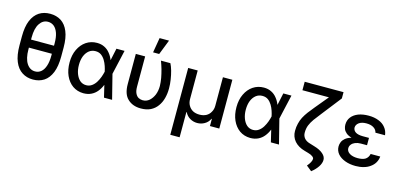

<svg xmlns="http://www.w3.org/2000/svg" viewBox="-80 -1325 4335 2075"><g transform="rotate(15 2087.5 -287.5)"><path d="M467.8 -402.3Q467.8 -379.9 467.8 -312.5Q379.9 -312.5 116.2 -312.5Q116.2 -335 116.2 -402.3Q204.1 -402.3 467.8 -402.3ZM522.5 -410.2Q522.5 -384.8 522.5 -310.5Q522.5 -200.2 494.1 -129.9Q464.8 -58.6 413.1 -24.4Q360.4 9.8 290 9.8Q220.7 9.8 168 -24.4Q114.3 -58.6 85 -129.9Q55.7 -200.2 55.7 -310.5Q55.7 -343.8 55.7 -410.2Q55.7 -518.6 85 -588.9Q114.3 -658.2 167 -692.4Q218.8 -725.6 289.1 -725.6Q359.4 -725.6 412.1 -692.4Q464.8 -658.2 493.2 -588.9Q522.5 -518.6 522.5 -410.2ZM417 -293Q417 -327.1 417 -426.8Q417 -496.1 401.4 -542Q384.8 -588.9 356.4 -612.3Q327.1 -635.7 289.1 -635.7Q231.4 -635.7 196.3 -582Q160.2 -528.3 160.2 -426.8Q160.2 -382.8 160.2 -293Q160.2 -191.4 196.3 -135.7Q232.4 -81.1 290 -81.1Q329.1 -81.1 357.4 -105.5Q385.7 -128.9 401.4 -176.8Q417 -223.6 417 -293Z M854.5 11.7Q786.1 10.7 734.4 -25.4Q683.6 -61.5 654.3 -126Q626 -189.5 626 -272.5Q626 -355.5 656.2 -418Q686.5 -481.4 738.3 -516.6Q792 -552.7 859.4 -552.7Q907.2 -552.7 943.4 -534.2Q979.5 -516.6 1004.9 -484.4Q1031.2 -453.1 1047.9 -410.2Q1059.6 -410.2 1085 -410.2Q1089.8 -376 1105.5 -274.4Q1123 -206.1 1174.8 0Q1152.3 0 1084 0Q1067.4 -68.4 1018.6 -274.4Q1013.7 -300.8 1002.9 -333Q992.2 -365.2 974.6 -394.5Q957 -423.8 930.7 -443.4Q904.3 -461.9 867.2 -461.9Q826.2 -461.9 795.9 -438.5Q764.6 -414.1 747.1 -371.1Q730.5 -328.1 730.5 -272.5Q730.5 -217.8 747.1 -173.8Q763.7 -129.9 793 -104.5Q822.3 -80.1 862.3 -80.1Q897.5 -80.1 924.8 -99.6Q952.1 -119.1 970.7 -149.4Q989.3 -179.7 1001 -211.9Q1012.7 -245.1 1018.6 -271.5Q1038.1 -362.3 1077.1 -545.9Q1099.6 -545.9 1168 -545.9Q1152.3 -476.6 1105.5 -271.5Q1100.6 -236.3 1085 -132.8Q1076.2 -132.8 1050.8 -132.8Q1034.2 -90.8 1006.8 -57.6Q980.5 -25.4 942.4 -6.8Q904.3 11.7 854.5 11.7Z M1293.9 -545.9Q1320.3 -545.9 1398.4 -545.9Q1398.4 -460.9 1398.4 -207Q1398.4 -160.2 1412.1 -132.8Q1425.8 -104.5 1447.3 -92.8Q1469.7 -81.1 1494.1 -81.1Q1536.1 -81.1 1567.4 -107.4Q1598.6 -134.8 1617.2 -178.7Q1634.8 -223.6 1634.8 -277.3Q1633.8 -318.4 1626 -365.2Q1617.2 -412.1 1604.5 -458Q1590.8 -504.9 1575.2 -545.9Q1610.4 -545.9 1680.7 -545.9Q1696.3 -515.6 1709 -471.7Q1721.7 -426.8 1729.5 -376Q1737.3 -326.2 1737.3 -277.3Q1737.3 -219.7 1723.6 -168Q1710 -116.2 1680.7 -76.2Q1652.3 -36.1 1606.4 -12.7Q1560.5 9.8 1497.1 9.8Q1406.2 9.8 1350.6 -43Q1293.9 -94.7 1293.9 -209Q1293.9 -321.3 1293.9 -545.9ZM1469.7 -610.4Q1476.6 -651.4 1498 -777.3Q1524.4 -777.3 1603.5 -777.3Q1586.9 -735.4 1538.1 -610.4Q1520.5 -610.4 1469.7 -610.4Z M1879.9 202.1Q1879.9 15.6 1879.9 -545.9Q1906.2 -545.9 1986.3 -545.9Q1986.3 -465.8 1986.3 -226.6Q1986.3 -185.5 2003.9 -155.3Q2021.5 -124 2052.7 -106.4Q2085 -89.8 2127 -89.8Q2168.9 -89.8 2201.2 -106.4Q2233.4 -124 2250 -155.3Q2268.6 -185.5 2268.6 -226.6Q2268.6 -333 2268.6 -545.9Q2294.9 -545.9 2374 -545.9Q2374 -409.2 2374 0Q2348.6 0 2269.5 0Q2269.5 -19.5 2269.5 -80.1Q2268.6 -80.1 2265.6 -80.1Q2246.1 -39.1 2208 -17.6Q2170.9 3.9 2127 3.9Q2083 3.9 2045.9 -17.6Q2008.8 -39.1 1988.3 -80.1Q1987.3 -80.1 1984.4 -80.1Q1984.4 -9.8 1984.4 202.1Q1958 202.1 1879.9 202.1Z M2721.7 11.7Q2653.3 10.7 2601.6 -25.4Q2550.8 -61.5 2521.5 -126Q2493.2 -189.5 2493.2 -272.5Q2493.2 -355.5 2523.4 -418Q2553.7 -481.4 2605.5 -516.6Q2659.2 -552.7 2726.6 -552.7Q2774.4 -552.7 2810.5 -534.2Q2846.7 -516.6 2872.1 -484.4Q2898.4 -453.1 2915 -410.2Q2926.8 -410.2 2952.1 -410.2Q2957 -376 2972.7 -274.4Q2990.2 -206.1 3042 0Q3019.5 0 2951.2 0Q2934.6 -68.4 2885.7 -274.4Q2880.9 -300.8 2870.1 -333Q2859.4 -365.2 2841.8 -394.5Q2824.2 -423.8 2797.9 -443.4Q2771.5 -461.9 2734.4 -461.9Q2693.4 -461.9 2663.1 -438.5Q2631.8 -414.1 2614.3 -371.1Q2597.7 -328.1 2597.7 -272.5Q2597.7 -217.8 2614.3 -173.8Q2630.9 -129.9 2660.2 -104.5Q2689.5 -80.1 2729.5 -80.1Q2764.6 -80.1 2792 -99.6Q2819.3 -119.1 2837.9 -149.4Q2856.4 -179.7 2868.2 -211.9Q2879.9 -245.1 2885.7 -271.5Q2905.3 -362.3 2944.3 -545.9Q2966.8 -545.9 3035.2 -545.9Q3019.5 -476.6 2972.7 -271.5Q2967.8 -236.3 2952.1 -132.8Q2943.4 -132.8 2918 -132.8Q2901.4 -90.8 2874 -57.6Q2847.7 -25.4 2809.6 -6.8Q2771.5 11.7 2721.7 11.7Z M3509.8 -727.5Q3524.4 -727.5 3569.3 -727.5Q3569.3 -710 3569.3 -657.2Q3526.4 -602.5 3397.5 -437.5Q3360.4 -389.6 3333 -353.5Q3306.6 -316.4 3292 -280.3Q3277.3 -244.1 3277.3 -196.3Q3277.3 -161.1 3298.8 -134.8Q3320.3 -109.4 3358.4 -98.6Q3377 -92.8 3415 -81.1Q3479.5 -62.5 3514.6 -31.2Q3549.8 -1 3549.8 36.1Q3549.8 73.2 3523.4 113.3Q3497.1 153.3 3452.1 188.5Q3431.6 172.9 3392.6 140.6Q3414.1 116.2 3425.8 93.8Q3437.5 71.3 3437.5 55.7Q3438.5 42 3419.9 28.3Q3402.3 14.6 3370.1 5.9Q3356.4 2 3329.1 -5.9Q3253.9 -26.4 3211.9 -74.2Q3170.9 -122.1 3170.9 -187.5Q3170.9 -233.4 3180.7 -270.5Q3189.5 -308.6 3207 -342.8Q3225.6 -377.9 3251 -412.1Q3276.4 -446.3 3308.6 -484.4Q3376 -565.4 3509.8 -727.5ZM3134.8 -727.5Q3232.4 -727.5 3527.3 -727.5Q3527.3 -704.1 3527.3 -632.8Q3428.7 -632.8 3134.8 -632.8Q3134.8 -656.2 3134.8 -727.5Z M3877 -285.2Q3898.4 -285.2 3962.9 -285.2Q3962.9 -273.4 3962.9 -239.3Q3945.3 -239.3 3893.6 -239.3Q3859.4 -239.3 3832 -228.5Q3805.7 -217.8 3791 -199.2Q3775.4 -180.7 3775.4 -155.3Q3775.4 -122.1 3809.6 -99.6Q3843.8 -78.1 3900.4 -78.1Q3957 -78.1 3987.3 -97.7Q4016.6 -118.2 4025.4 -158.2Q4061.5 -158.2 4132.8 -158.2Q4128.9 -119.1 4110.4 -87.9Q4091.8 -56.6 4060.5 -35.2Q4030.3 -12.7 3989.3 -2Q3949.2 9.8 3900.4 9.8Q3834 9.8 3782.2 -9.8Q3729.5 -29.3 3699.2 -64.5Q3668.9 -100.6 3668.9 -148.4Q3668.9 -171.9 3678.7 -196.3Q3688.5 -220.7 3711.9 -240.2Q3735.4 -260.7 3775.4 -272.5Q3815.4 -285.2 3877 -285.2ZM3962.9 -262.7Q3941.4 -262.7 3877 -262.7Q3818.4 -262.7 3779.3 -274.4Q3740.2 -286.1 3718.8 -304.7Q3696.3 -324.2 3687.5 -346.7Q3678.7 -370.1 3678.7 -393.6Q3678.7 -443.4 3707 -479.5Q3734.4 -514.6 3784.2 -534.2Q3834 -552.7 3899.4 -552.7Q3961.9 -552.7 4010.7 -533.2Q4059.6 -514.6 4087.9 -478.5Q4117.2 -443.4 4123 -393.6Q4086.9 -393.6 4015.6 -393.6Q4008.8 -426.8 3977.5 -446.3Q3947.3 -465.8 3896.5 -465.8Q3844.7 -465.8 3814.5 -444.3Q3784.2 -421.9 3783.2 -389.6Q3784.2 -358.4 3811.5 -339.8Q3839.8 -321.3 3893.6 -321.3Q3916 -321.3 3962.9 -321.3Q3962.9 -306.6 3962.9 -262.7Z"/></g></svg>

Font: DeepSea
Style: Medium
Weight: 500
Designer: Stem
Version: Version 3.019;git-0a5106e0b